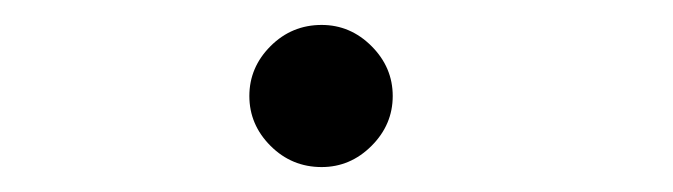

<svg xmlns="http://www.w3.org/2000/svg" viewBox="-20 -123 540 154"><path d="M238 11Q214 11 197 -6Q180 -23 180 -46Q180 -69 197 -86Q214 -103 238 -103Q261 -103 278 -86Q295 -69 295 -46Q295 -23 278 -6Q261 11 238 11Z"/></svg>

Font: Inconsolata Nerd Font Mono
Style: Regular
Weight: 400
Monospace: yes
Designer: Raph Levien, Cyreal, Brenton Simpson
Foundry: Raph Levien, Cyreal, Google
Version: Version 3.000; ttfautohint (v1.8.3);Nerd Fonts 3.0.2